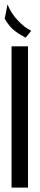

<svg xmlns="http://www.w3.org/2000/svg" viewBox="-20 -847 179 867"><path d="M106.4 0Q106.4 0 106.4 -11.7Q106.4 -22.5 106.4 -42Q106.4 -80.1 106.4 -140.6Q106.4 -202.1 106.4 -271.5Q106.4 -356.4 106.4 -439.5Q106.4 -523.4 106.4 -576.2Q106.4 -604.5 106.4 -621.1Q106.4 -637.7 106.4 -637.7Q106.4 -637.7 69.3 -637.7Q32.2 -637.7 32.2 -637.7Q32.2 -637.7 32.2 -627Q32.2 -615.2 32.2 -595.7Q32.2 -558.6 32.2 -497.1Q32.2 -435.5 32.2 -366.2Q32.2 -321.3 32.2 -275.4Q32.2 -228.5 32.2 -186.5Q32.2 -107.4 32.2 -53.7Q32.2 0 32.2 0Q32.2 0 69.3 0Q106.4 0 106.4 0ZM121.1 -708Q121.1 -708 121.1 -708Q121.1 -708 121.1 -708Q105.5 -715.8 89.8 -727.5Q75.2 -739.3 60.5 -754.9Q45.9 -769.5 34.2 -788.1Q22.5 -805.7 13.7 -827.1Q13.7 -827.1 7.8 -794.9Q1 -762.7 1 -762.7Q1 -762.7 1 -762.7Q1 -762.7 1 -762.7Q10.7 -746.1 21.5 -732.4Q32.2 -718.8 44.9 -709Q57.6 -699.2 70.3 -691.4Q83 -683.6 95.7 -676.8Q95.7 -676.8 108.4 -692.4Q121.1 -708 121.1 -708Z"/></svg>

Font: AgendaMediumCondGoodkids
Style: AgendaMediumCondGoodkids
Weight: 500
Designer: ""
Version: ""